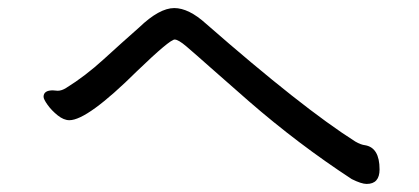

<svg xmlns="http://www.w3.org/2000/svg" viewBox="-20 -558 1040 476"><path d="M889 -102Q876 -102 852 -114Q719 -201 597 -307Q543 -354 502.5 -390Q462 -426 442 -443Q422 -460 413 -460Q401 -460 320 -382Q197 -260 152 -260Q138 -260 123 -272Q108 -284 98 -298Q88 -312 88 -318Q88 -334 111 -334L123 -333Q133 -333 144 -340Q191 -369 237 -411Q283 -453 325 -490Q375 -538 412 -538Q448 -538 491 -499Q730 -290 861 -207Q875 -199 885 -198Q921 -192 921 -138Q921 -102 889 -102Z"/></svg>

Font: LXGW WenKai Lite Medium
Style: Regular
Weight: 500
Designer: LXGW / Fontworks Inc.
Foundry: LXGW / Fontworks Inc.
Version: Version 1.511; March 25, 2025